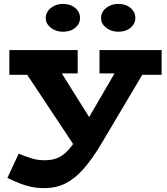

<svg xmlns="http://www.w3.org/2000/svg" viewBox="-20 -728 858 986"><path d="M208 238Q170 238 140 231.5Q110 225 81 213.5Q52 202 18 186L76 61Q107 74 139.5 84.5Q172 95 209 95Q247 95 275 83.5Q303 72 327.5 46Q352 20 377 -22L628 -454H776L500 11Q455 86 411.5 136.5Q368 187 319 212.5Q270 238 208 238ZM391 65 64 -428H249L496 -34ZM28 -344V-471H379V-351H191L184 -344ZM491 -351V-471H810V-344H665L656 -351ZM588 -565Q551 -565 525 -585.5Q499 -606 499 -635Q499 -666 525 -687Q551 -708 588 -708Q626 -708 650.5 -687Q675 -666 675 -635Q675 -606 650.5 -585.5Q626 -565 588 -565ZM303 -565Q267 -565 241 -585.5Q215 -606 215 -635Q215 -666 241 -687Q267 -708 303 -708Q342 -708 366.5 -687Q391 -666 391 -635Q391 -606 366.5 -585.5Q342 -565 303 -565Z"/></svg>

Font: BioRhyme SemiExpanded ExtraBold
Style: Regular
Weight: 800
Width: 6
Designer: Aoife Mooney
Foundry: Aoife Mooney Type
Version: Version 1.600;gftools[0.9.33]